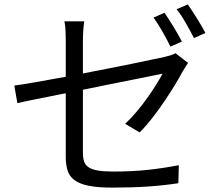

<svg xmlns="http://www.w3.org/2000/svg" viewBox="-20 -819 996 873"><path d="M45 -430Q77 -434 140 -445Q203 -456 279 -470V-634Q279 -656 278 -678.5Q277 -701 273 -722H363Q360 -701 358.5 -678Q357 -655 357 -634V-485Q418 -497 477.5 -508.5Q537 -520 587.5 -530.5Q638 -541 675.5 -549Q713 -557 728 -560Q744 -564 757 -568Q770 -572 778 -577L835 -533Q830 -525 823 -514.5Q816 -504 811 -495Q795 -465 773 -429Q751 -393 725.5 -355.5Q700 -318 672 -282Q644 -246 615 -217L549 -256Q576 -281 601.5 -311.5Q627 -342 649.5 -373.5Q672 -405 690 -434Q708 -463 719 -484Q713 -483 679.5 -476Q646 -469 595.5 -459Q545 -449 482.5 -436.5Q420 -424 357 -411V-126Q357 -101 362.5 -84.5Q368 -68 383.5 -58Q399 -48 426 -43.5Q453 -39 496 -39Q580 -39 651 -46.5Q722 -54 793 -68L791 14Q727 24 654 29Q581 34 490 34Q424 34 382.5 25.5Q341 17 318 -0.5Q295 -18 287 -44.5Q279 -71 279 -106V-395Q207 -381 147.5 -369Q88 -357 59 -350ZM755 -607Q741 -636 719.5 -674Q698 -712 678 -739L728 -761Q737 -748 747.5 -731.5Q758 -715 769 -697Q780 -679 790 -661.5Q800 -644 807 -630ZM862 -646Q846 -677 825 -714Q804 -751 783 -777L834 -799Q843 -786 854 -769Q865 -752 876 -734.5Q887 -717 897 -700Q907 -683 914 -669Z"/></svg>

Font: Kinto Sans
Style: Regular
Weight: 400
Designer: Authors: Ryoko NISHIZUKA  (kana & ideographs); Paul D. Hunt (Latin, Greek & Cyrillic); Wenlong ZHANG  (bopomofo); Sandol
Foundry: Adobe Systems Incorporated, ookami Inc.
Version: Version 0.001